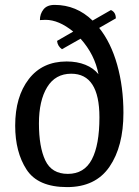

<svg xmlns="http://www.w3.org/2000/svg" viewBox="-20 -751 566 784"><path d="M484 -290Q484 -153 427 -70Q370 13 254 13Q135 13 88.5 -58.5Q42 -130 42 -238Q42 -356 97.5 -428Q153 -500 252 -500Q295 -500 328.5 -486.5Q362 -473 382 -448Q367 -528 309 -593L233 -550Q215 -563 213 -584L279 -622Q220 -670 166 -670L143 -669Q143 -694 157.5 -712.5Q172 -731 203 -731Q292 -731 358 -667L433 -710Q453 -701 453 -676L385 -637Q433 -577 458.5 -486.5Q484 -396 484 -290ZM386 -272Q386 -450 271 -450Q206 -450 172.5 -395Q139 -340 139 -247Q139 -151 165 -96Q191 -41 257 -41Q324 -41 355 -100Q386 -159 386 -272Z"/></svg>

Font: Arima Madurai Medium
Style: Regular
Weight: 500
Designer: Joana Correia and Natanael Gama
Foundry: NDISCOVER
Version: Version 1.020